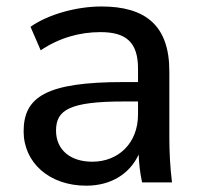

<svg xmlns="http://www.w3.org/2000/svg" viewBox="-20 -569 624 599"><path d="M249 10.3C327.6 10.3 385.3 -27.8 412.6 -86.9C413.6 -58.1 417 -28.8 423.3 0H516.6C510.7 -47.4 508.3 -95.2 508.3 -142.1V-346.7C508.3 -489.7 433.6 -548.8 296.4 -548.8C219.2 -548.8 130.4 -524.4 75.2 -485.4L106.9 -412.1C164.6 -450.7 228 -468.8 293.5 -468.8C373 -468.8 410.6 -437.5 410.6 -355V-313H365.2C125 -313 53.7 -267.1 53.7 -159.2C53.7 -62 133.3 10.3 249 10.3ZM268.1 -64.5C198.2 -64.5 154.8 -102.5 154.8 -161.6C154.8 -226.1 197.3 -252.4 366.2 -252.4H410.6V-211.9C410.6 -121.1 348.1 -64.5 268.1 -64.5Z"/></svg>

Font: Winston
Style: Regular
Weight: 400
Designer: Vernon Adams, Kim Jin-seong, David Berlow, Cristiano Sobral
Foundry: The Winston Project Authors
Version: Version 3.004